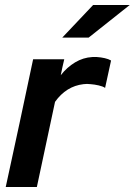

<svg xmlns="http://www.w3.org/2000/svg" viewBox="-20 -751 541 771"><path d="M3 0Q31 -129 58.5 -256.5Q86 -384 113 -513H238Q234 -496 230.5 -480.5Q227 -465 224 -449Q249 -481 281.5 -500.5Q314 -520 351 -522H369Q385 -521 400.5 -517.5Q416 -514 426 -508Q420 -480 414 -453Q408 -426 402 -398Q394 -404 376.5 -408Q359 -412 344 -413Q329 -415 315 -413Q246 -405 201 -342L128 0ZM354 -731H501Q459 -698 418.5 -665.5Q378 -633 336 -600H230Q261 -633 292 -665.5Q323 -698 354 -731Z"/></svg>

Font: Rosa Sans SemiBold
Style: Italic
Weight: 600
Italic angle: -12°
Designer: Pentagram / MCKL
Foundry: Pentagram / MCKL
Version: Version 1.005;September 16, 2019;FontCreator 11.5.0.2425 64-